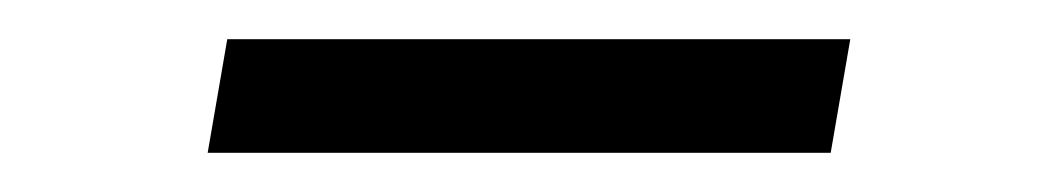

<svg xmlns="http://www.w3.org/2000/svg" viewBox="-20 -389 540 98"><path d="M404 -311H86L96 -369H414Z"/></svg>

Font: Iosevka Aile Light
Style: Italic
Weight: 300
Italic angle: -9°
Designer: Belleve Invis
Foundry: Belleve Invis
Version: Version 31.1.0; ttfautohint (v1.8.4)